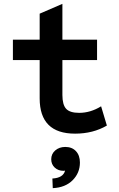

<svg xmlns="http://www.w3.org/2000/svg" viewBox="-20 -682 620 997"><path d="M370 12Q186 12 186 -171V-370H47V-476H186V-611L304 -662V-476H484V-370H304V-189Q304 -138 323.5 -117Q343 -96 391 -96Q450 -96 505 -130L535 -30Q463 12 370 12ZM254 295 252 245Q308 242 318 204Q315 205 310 205Q282 205 264 188Q246 171 246 145Q246 117 267 99Q288 81 319 81Q354 81 374.5 103Q395 125 395 162Q395 216 357 254Q319 292 254 295Z"/></svg>

Font: Sometype Mono
Style: Bold
Weight: 700
Monospace: yes
Designer: Ryoichi Tsunekawa
Foundry: Dharma Type
Version: Version 1.000; ttfautohint (v1.8.3)